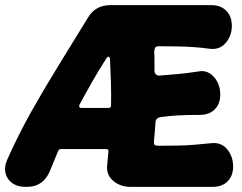

<svg xmlns="http://www.w3.org/2000/svg" viewBox="-20 -707 942 747"><path d="M78 20Q47 20 26.5 4.5Q6 -11 1 -35.5Q-4 -60 9 -88Q53 -186 102.5 -274Q152 -362 207 -451Q262 -540 322 -638Q351 -687 409 -687H803Q839 -687 860.5 -665Q882 -643 882 -606Q882 -569 859 -541Q836 -513 798 -517Q761 -522 730 -524Q699 -526 668 -526.5Q637 -527 597 -527Q587 -527 583.5 -521Q580 -515 580 -504Q581 -493 581 -481Q581 -469 581 -457Q581 -445 581 -434Q581 -422 587.5 -417Q594 -412 601 -413Q639 -416 673 -419Q707 -422 752 -429Q777 -434 796 -421.5Q815 -409 826 -387.5Q837 -366 837 -339Q837 -303 815.5 -281.5Q794 -260 758 -260Q710 -260 673.5 -258Q637 -256 609 -252Q599 -251 592.5 -246.5Q586 -242 585 -232Q584 -217 582.5 -197.5Q581 -178 579 -156Q578 -145 582.5 -142.5Q587 -140 597 -140Q639 -140 670 -140.5Q701 -141 732 -143.5Q763 -146 803 -150Q841 -154 864 -126Q887 -98 887 -59Q887 -23 865.5 -1.5Q844 20 808 20H486Q449 20 421 -3Q393 -26 397 -64Q398 -78 399.5 -91Q401 -104 402 -117Q404 -127 392 -127H217Q209 -127 206 -119Q198 -99 189.5 -79Q181 -59 173 -39Q147 20 85 20ZM296 -287H402Q412 -287 412 -297Q413 -342 411.5 -387Q410 -432 408 -478Q407 -485 402.5 -486Q398 -487 394 -480Q365 -435 339 -389.5Q313 -344 289 -299Q287 -294 289 -290.5Q291 -287 296 -287Z"/></svg>

Font: Winky Sans ExtraBold
Style: Regular
Weight: 800
Designer: Simon Atzbach
Foundry: typofactur
Version: Version 1.205